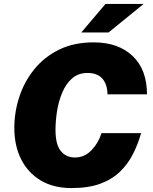

<svg xmlns="http://www.w3.org/2000/svg" viewBox="-20 -949 782 979"><path d="M344.5 10Q252.5 10 187.5 -29Q122.5 -68 87.8 -137Q53 -206 53 -296.5Q53 -377.5 78.5 -455.2Q104 -533 154.8 -595.8Q205.5 -658.5 281.2 -695.8Q357 -733 457.5 -733Q583 -733 656.2 -663.5Q729.5 -594 729.5 -468H528Q527.5 -518.5 502.2 -547.8Q477 -577 426.5 -577Q379.5 -577 348 -549.5Q316.5 -522 297.8 -477.8Q279 -433.5 271 -383.2Q263 -333 263 -287Q263 -211.5 290.2 -178.8Q317.5 -146 362 -146Q411 -146 446.5 -183Q482 -220 497.5 -270H699.5Q683.5 -214 658 -163.5Q632.5 -113 592 -73.8Q551.5 -34.5 491.2 -12.2Q431 10 344.5 10ZM518 -929H712.5L533.5 -783.5H394.5Z"/></svg>

Font: Public Sans Black
Style: Italic
Weight: 900
Italic angle: -8°
Designer: The Public Sans project authors (U.S. Web Design System). Libre Franklin designed by Pablo Impallari and Rodrigo Fuenzal
Version: Version 1.007; ttfautohint (v1.8.1) -l 8 -r 50 -G 200 -x 14 